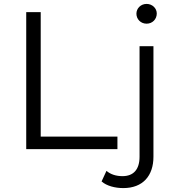

<svg xmlns="http://www.w3.org/2000/svg" viewBox="-20 -762 903 981"><path d="M729 -641C759 -641 781 -664 781 -693C781 -720 758 -742 729 -742C699 -742 677 -719 677 -692C677 -664 699 -641 729 -641ZM114 0H580V-64H188V-700H114ZM610 199C710 199 764 136 764 39V-526H693V39C693 104 662 138 606 138C573 138 545 129 524 111L499 165C525 188 568 199 610 199Z"/></svg>

Font: Montserrat Lite
Style: Regular
Weight: 400
Designer: Julieta Ulanovsky
Foundry: Julieta Ulanovsky
Version: Version 7.200;PS 007.200;hotconv 1.0.88;makeotf.lib2.5.64775